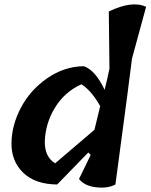

<svg xmlns="http://www.w3.org/2000/svg" viewBox="-20 -850 682 870"><path d="M476 -539 473 -798Q579 -849 642 -819L578 -584Q573 -536 503 -14Q467 5 414.5 -1.5Q362 -8 338 -39L391 -148L380 -159Q256 -32 239 -14Q139 -15 85 -67.5Q31 -120 32 -201.5Q33 -283 75 -362.5Q117 -442 194 -495.5Q271 -549 360 -550Q412 -532 454 -443Q465 -486 476 -539ZM230 -110 408 -262 434 -369Q394 -440 349 -468Q273 -434 229 -362Q185 -290 183 -207Q183 -138 230 -110Z"/></svg>

Font: Tillana SemiBold
Style: Regular
Weight: 600
Designer: Lipi Raval (Devanagari, Latin), Jonny Pinhorn (Latin)
Foundry: Indian Type Foundry
Version: Version 2.003;PS 1.0;hotconv 1.0.79;makeotf.lib2.5.61930; tt